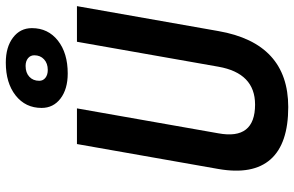

<svg xmlns="http://www.w3.org/2000/svg" viewBox="-190 -780 980 639"><g transform="rotate(-90 299.5 -460.0)"><path d="M263.2 9.8Q141.1 9.8 89.1 -49.1Q37.1 -107.9 57.1 -222.7L140.1 -693.4H258.8L175.8 -222.7Q153.3 -100.6 271.5 -100.6Q376 -100.6 397.5 -222.7L480.5 -693.4H599.1L516.1 -222.7Q475.6 9.8 263.2 9.8ZM375 -724.1Q323.2 -724.1 291.7 -748Q260.3 -772 260.3 -811Q260.3 -864.7 301.8 -897.5Q343.3 -930.2 411.1 -930.2Q462.9 -930.2 494.4 -906.2Q525.9 -882.3 525.9 -843.3Q525.9 -789.6 484.4 -756.8Q442.9 -724.1 375 -724.1ZM386.7 -790.5Q408.7 -790.5 422.1 -803Q435.5 -815.4 435.5 -835.4Q435.5 -848.1 425.8 -856.2Q416 -864.3 399.9 -864.3Q377.4 -864.3 364 -851.8Q350.6 -839.4 350.6 -818.8Q350.6 -806.2 360.6 -798.3Q370.6 -790.5 386.7 -790.5Z"/></g></svg>

Font: Cascadia Code NF SemiBold
Style: Italic
Weight: 600
Italic angle: -10°
Monospace: yes
Designer: Aaron Bell
Foundry: Saja Typeworks
Version: Version 2404.023; ttfautohint (v1.8.4)